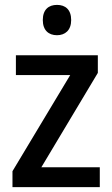

<svg xmlns="http://www.w3.org/2000/svg" viewBox="-20 -765 458 785"><path d="M213 -745C179 -745 155 -726 155 -683C155 -641 179 -621 213 -621C246 -621 271 -641 271 -683C271 -726 247 -745 213 -745ZM388 0V-81H149L380 -467V-539H45V-458H267L31 -65V0Z"/></svg>

Font: Noto Sans Myanmar SemiCondensed Medium
Style: Regular
Weight: 500
Width: 4
Designer: Monotype Design Team
Foundry: Monotype Imaging Inc.
Version: Version 2.107